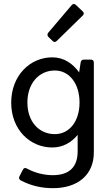

<svg xmlns="http://www.w3.org/2000/svg" viewBox="-20 -771 579 996"><path d="M409.2 -711.9 374 -745.1C366.2 -752.9 358.4 -752 351.6 -744.1L230.5 -601.6C224.6 -594.7 224.6 -585.9 231.4 -579.1L252.9 -558.6C259.8 -551.8 266.6 -550.8 274.4 -558.6L409.2 -690.4C417 -698.2 416 -705.1 409.2 -711.9ZM398.4 -447.3 390.6 -395.5C357.4 -441.4 311.5 -473.6 251 -473.6C136.7 -473.6 38.1 -379.9 38.1 -238.3C38.1 -97.7 136.7 -5.9 251 -5.9C306.6 -5.9 350.6 -32.2 382.8 -71.3V14.6C382.8 93.8 340.8 137.7 253.9 137.7C210.9 137.7 163.1 127 120.1 103.5C111.3 98.6 103.5 99.6 98.6 109.4L81.1 143.6C76.2 152.3 79.1 160.2 87.9 165C140.6 192.4 194.3 205.1 254.9 205.1C382.8 205.1 466.8 136.7 466.8 19.5V-446.3C466.8 -456.1 460.9 -461.9 451.2 -461.9H415C406.2 -461.9 399.4 -456.1 398.4 -447.3ZM264.6 -75.2C180.7 -75.2 122.1 -141.6 122.1 -239.3C122.1 -336.9 180.7 -405.3 264.6 -405.3C339.8 -405.3 392.6 -336.9 392.6 -239.3C392.6 -141.6 339.8 -75.2 264.6 -75.2Z"/></svg>

Font: Ed Sans Neue
Style: Regular
Weight: 400
Designer: Stephen Hutchings
Version: Version 1.004;PS 001.004;hotconv 1.0.88;makeotf.lib2.5.64775